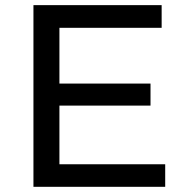

<svg xmlns="http://www.w3.org/2000/svg" viewBox="-20 -720 705 740"><path d="M108.9 0V-700.2H603V-612.8H209V-397.9H560.1V-313H209V-86.9H616.7V0Z"/></svg>

Font: Montserrat Medium
Style: Regular
Weight: 500
Designer: Julieta Ulanovsky
Foundry: Julieta Ulanovsky
Version: Version 7.200